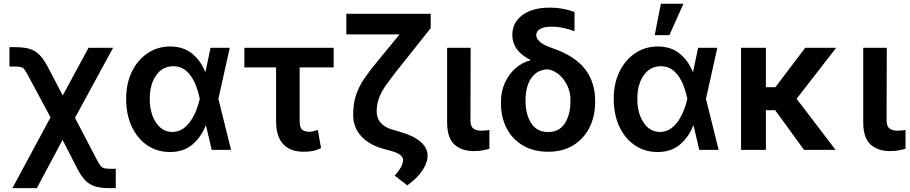

<svg xmlns="http://www.w3.org/2000/svg" viewBox="-20 -801 4864 1026"><path d="M46.2 204.5 250 -174 132.8 -392.4Q119.3 -417.6 111.2 -428.8Q103 -440 92.2 -442.6Q81.3 -445.3 59.3 -445.3H30.5V-549H59.3Q106.9 -549 137.6 -540Q168.3 -530.9 191.1 -507.8Q213.8 -484.7 236.5 -441.8L315.3 -290.8L453.1 -545.5H584.2L380.7 -171.2L497.2 51.8Q508.9 74.6 517.4 85Q525.9 95.5 537.6 98.2Q549.4 100.9 570.3 100.9H598.7V204.5H570.3Q522.7 204.5 491.7 196Q460.6 187.5 438 165.1Q415.5 142.8 393.5 100.9L314.3 -53.6L176.8 204.5Z M886.4 11.4Q817.8 10.7 765.4 -25.6Q713.1 -61.8 683.6 -125.7Q654.1 -189.6 654.1 -272.7Q654.1 -355.5 685 -418.5Q715.9 -481.5 769.2 -517Q822.4 -552.6 889.6 -552.6Q958.8 -552.6 1005.5 -515.4Q1052.2 -478.3 1076 -417.6H1078.1L1105.1 -545.5H1207.7L1147 -272.7L1214.8 0H1111.2L1081.3 -128.6H1078.5Q1054.7 -68.2 1007.6 -28.2Q960.6 11.7 886.4 11.4ZM1047.6 -272.7 1047.2 -274.1Q1041.9 -300.8 1031.8 -330.8Q1021.7 -360.8 1005.1 -387.3Q988.6 -413.7 964.3 -430.4Q940 -447.1 906.2 -447.1Q848.4 -447.1 814.3 -398.3Q780.2 -349.4 780.2 -273.1Q780.2 -196.4 813.6 -146.1Q846.9 -95.9 900.9 -95.9Q933.2 -95.9 958.1 -113.1Q983 -130.3 1000.7 -157.5Q1018.5 -184.7 1030 -215Q1041.5 -245.4 1047.2 -271.3Z M1763.1 -545.5V-440.7H1581.3V-154.1Q1581.3 -117.2 1596.1 -107.1Q1610.8 -96.9 1630.7 -96.9Q1646.3 -96.9 1657 -100.1Q1667.6 -103.3 1678.3 -106.9L1695.7 -9.9Q1672.6 2.1 1650.9 6Q1629.3 9.9 1602.3 9.9Q1532 9.9 1493.6 -30.4Q1455.3 -70.7 1455.3 -156.2V-440.7H1285.9V-545.5Z M1830.6 -727.3H2281.6V-650.6L2104.8 -428.3Q2069.2 -383.2 2044.2 -348.2Q2019.2 -313.2 2006 -279.1Q1992.9 -245 1992.9 -203.1Q1992.9 -169.4 2014.6 -144.7Q2036.2 -120 2076 -108.7L2123.6 -94.5Q2191.4 -74.9 2228.2 -42.6Q2264.9 -10.3 2264.9 29.5Q2264.9 69.2 2236.5 111Q2208.1 152.7 2156.2 189.6L2088.8 137.1Q2111.2 114 2122.5 92.3Q2133.9 70.7 2134.2 54.7Q2134.9 39.8 2118.6 27Q2102.3 14.2 2072.8 6.4L2034.1 -4.3Q1954.2 -25.2 1910.7 -72.8Q1867.2 -120.4 1867.2 -186.8Q1867.2 -248.6 1883.3 -295.5Q1899.5 -342.3 1930 -386.2Q1960.6 -430 2004.3 -482.2L2115.4 -617.2H1830.6Z M2369.3 -545.5H2495L2494 -158.7Q2494.3 -124.3 2510.7 -113.5Q2527 -102.6 2552.9 -102.6Q2566.1 -102.6 2577.1 -104Q2588.1 -105.5 2595.2 -106.9V-6.4Q2579.2 -1.1 2558.1 2.7Q2536.9 6.4 2511.7 6.4Q2447.4 6.4 2408.4 -28.8Q2369.3 -63.9 2369.3 -147Z M2717.7 -614.3Q2717.7 -680.8 2771.7 -720.5Q2825.6 -760.3 2918.7 -760.3Q2954.5 -760.3 2985.3 -754.6Q3016 -748.9 3050.1 -737.2V-633.9Q3028.8 -642.8 2995.2 -650.6Q2961.6 -658.4 2926.8 -658.4Q2886 -658.4 2865.8 -646.1Q2845.5 -633.9 2845.5 -612.9Q2845.5 -597.3 2862.9 -579.5Q2880.3 -561.8 2932.5 -543.3Q3049.4 -503.6 3104.6 -433.9Q3159.8 -364.3 3160.2 -264.2V-254.3Q3160.2 -177.9 3129.4 -118.1Q3098.7 -58.2 3042.6 -24.1Q2986.5 9.9 2909.4 9.9Q2831.3 9.9 2774.7 -23.4Q2718 -56.8 2687.5 -115.2Q2657 -173.7 2657 -248.6V-258.5Q2657 -312.5 2677.9 -358.5Q2698.9 -404.5 2734.6 -436.1Q2770.2 -467.7 2814.3 -478.7L2813.9 -481.5Q2767.8 -503.9 2742.9 -537.3Q2718 -570.7 2717.7 -614.3ZM2788.4 -268.8V-259.9Q2788.4 -190 2818.5 -142.8Q2848.7 -95.5 2909.4 -95.5Q2969.1 -95.5 2998.8 -142.6Q3028.4 -189.6 3028.4 -259.9V-268.8Q3028.4 -305.4 3013.3 -339.7Q2998.2 -373.9 2971.6 -398.6Q2945 -423.3 2909.4 -430.4Q2869.3 -430.4 2842.3 -408.7Q2815.3 -387.1 2801.8 -350.3Q2788.4 -313.6 2788.4 -268.8Z M3491.8 11.4Q3423.3 10.7 3370.9 -25.6Q3318.5 -61.8 3289.1 -125.7Q3259.6 -189.6 3259.6 -272.7Q3259.6 -355.5 3290.5 -418.5Q3321.4 -481.5 3374.6 -517Q3427.9 -552.6 3495 -552.6Q3564.3 -552.6 3611 -515.4Q3657.7 -478.3 3681.5 -417.6H3683.6L3710.6 -545.5H3813.2L3752.5 -272.7L3820.3 0H3716.6L3686.8 -128.6H3683.9Q3660.2 -68.2 3613.1 -28.2Q3566.1 11.7 3491.8 11.4ZM3653.1 -272.7 3652.7 -274.1Q3647.4 -300.8 3637.3 -330.8Q3627.1 -360.8 3610.6 -387.3Q3594.1 -413.7 3569.8 -430.4Q3545.5 -447.1 3511.7 -447.1Q3453.8 -447.1 3419.7 -398.3Q3385.7 -349.4 3385.7 -273.1Q3385.7 -196.4 3419 -146.1Q3452.4 -95.9 3506.4 -95.9Q3538.7 -95.9 3563.6 -113.1Q3588.4 -130.3 3606.2 -157.5Q3623.9 -184.7 3635.5 -215Q3647 -245.4 3652.7 -271.3ZM3478.7 -613.3 3511.7 -781.2H3632.1L3557.2 -613.3Z M4072.8 -545.5V-335.2H4123.6L4282.7 -545.5H4448.2L4236.9 -273.1L4445.3 0H4276.6L4122.5 -212H4072.8V0H3940V-545.5Z M4593 -545.5H4718.8L4717.7 -158.7Q4718 -124.3 4734.4 -113.5Q4750.7 -102.6 4776.6 -102.6Q4789.8 -102.6 4800.8 -104Q4811.8 -105.5 4818.9 -106.9V-6.4Q4802.9 -1.1 4781.8 2.7Q4760.7 6.4 4735.4 6.4Q4671.2 6.4 4632.1 -28.8Q4593 -63.9 4593 -147Z"/></svg>

Font: Inter Zeller Semi Bold
Style: Regular
Weight: 600
Designer: Rasmus Andersson; Joe Bland
Foundry: zeller
Version: Version 3.015;git-dec3a8cb1